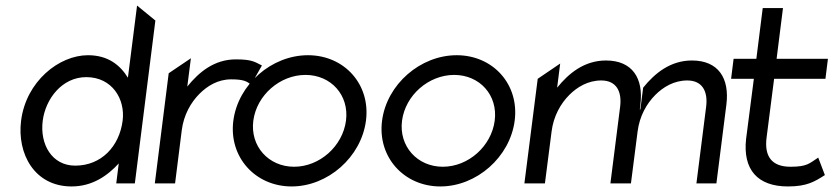

<svg xmlns="http://www.w3.org/2000/svg" viewBox="-20 -661 3013 692"><path d="M238 11C312 11 367 -27 408 -72L399 0H466L540 -587L474 -641L441 -381C413 -426 370 -462 297 -462C193 -462 74 -368 56 -226C41 -107 104 11 238 11ZM291 -383C384 -383 432 -304 422 -226C410 -133 345 -64 251 -64C167 -64 123 -141 134 -226C144 -304 203 -383 291 -383Z M924 -425C898 -438 888 -447 830 -447C752 -447 697 -401 655 -349L668 -451L588 -397L538 0H611L635 -191C642 -247 668 -292 699 -323C727 -351 765 -375 813 -375C858 -375 869 -368 885 -356Z M893 -226C905 -318 989 -391 1081 -391C1173 -391 1239 -318 1227 -226C1215 -134 1132 -60 1040 -60C948 -60 881 -134 893 -226ZM821 -226C804 -95 900 11 1031 11C1162 11 1282 -95 1299 -226C1316 -357 1221 -462 1090 -462C959 -462 838 -357 821 -226Z M1429 -226C1441 -318 1525 -391 1617 -391C1709 -391 1775 -318 1763 -226C1751 -134 1668 -60 1576 -60C1484 -60 1417 -134 1429 -226ZM1357 -226C1340 -95 1436 11 1567 11C1698 11 1818 -95 1835 -226C1852 -357 1757 -462 1626 -462C1495 -462 1374 -357 1357 -226Z M2215 -276 2180 0H2252H2254L2278 -187C2285 -243 2311 -288 2342 -319C2370 -347 2409 -371 2457 -371C2512 -371 2532 -331 2525 -276L2490 0H2562L2598 -284C2610 -379 2569 -443 2474 -443C2396 -443 2340 -397 2298 -345L2288 -267L2286 -266L2288 -284C2300 -379 2259 -443 2164 -443C2086 -443 2030 -397 1988 -345L1999 -432L1918 -377L1870 0H1944L1968 -187C1975 -243 2001 -288 2032 -319C2060 -347 2099 -371 2147 -371C2202 -371 2222 -331 2215 -276Z M2953 -30 2929 -93C2897 -72 2889 -60 2829 -60C2761 -60 2734 -98 2743 -166L2770 -377H2955L2964 -449H2779L2802 -632H2729L2706 -449H2624L2615 -377H2697L2669 -160C2657 -50 2710 11 2820 11C2889 11 2917 -7 2953 -30Z"/></svg>

Font: Charger
Style: It
Weight: 400
Designer: Jasper
Foundry: Cannot Into Space Fonts
Version: Version 0.98